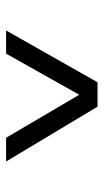

<svg xmlns="http://www.w3.org/2000/svg" viewBox="125 -865 340 630"><g transform="rotate(90 295.0 -550.0)"><path d="M291 -640 156 -400H80L250 -700H330L510 -400H432Z"/></g></svg>

Font: Retni Sans
Style: Regular
Weight: 400
Designer: Vitaly Kuzmin
Foundry: ParaType Ltd.
Version: Version 1.00;March 2, 2019;FontCreator 11.5.0.2425 64-bit; t